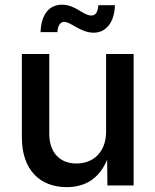

<svg xmlns="http://www.w3.org/2000/svg" viewBox="-20 -770 645 797"><path d="M256.8 6.8C333.5 6.8 391.6 -28.3 424.8 -106.9L425.8 0H534.7V-545.9H420.4V-223.6C420.4 -139.6 368.2 -91.3 297.4 -91.3C227.5 -91.3 184.6 -137.7 184.6 -214.4V-545.9H70.8V-199.2C70.8 -65.4 145.5 6.8 256.8 6.8ZM368.7 -634.3C420.9 -634.3 455.1 -677.7 457 -748.5H388.2C385.7 -718.8 377.4 -705.6 358.4 -705.6C325.7 -705.6 293.5 -750.5 237.3 -750.5C181.6 -750.5 150.4 -706.1 148.4 -636.7H218.3C219.2 -659.7 228.5 -679.2 246.6 -679.2C274.4 -679.2 314 -634.3 368.7 -634.3Z"/></svg>

Font: Raveo Medium
Style: Regular
Weight: 500
Designer: Jakub Foglar, Rasmus Andersson (Inter)
Foundry: Jakubfoglar.com
Version: Version 1.100;Glyphs 3.2.3 (3260)